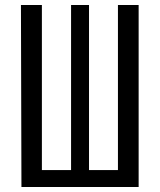

<svg xmlns="http://www.w3.org/2000/svg" viewBox="-20 -750 640 770"><path d="M66 0 64 -730H148V-68H265V-730H337V-68H453V-730H536V0Z"/></svg>

Font: Liga JetBrainsMono Nerd Font
Style: Regular
Weight: 400
Designer: Philipp Nurullin, Konstantin Bulenkov
Foundry: JetBrains
Version: Version 2.225; ttfautohint (v1.8.3)